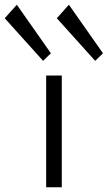

<svg xmlns="http://www.w3.org/2000/svg" viewBox="-100 -791 455 811"><path d="M95 0V-472H161V0ZM302 -534 140 -714 191 -771 335 -566ZM82 -534 -80 -714 -29 -771 115 -566Z"/></svg>

Font: Lil Grotesk
Style: Regular
Weight: 400
Designer: Bastien Sozeau
Foundry: NBR — Bastien Sozeau
Version: Version 4.002; ttfautohint (v1.8.4.7-5d5b)